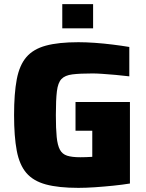

<svg xmlns="http://www.w3.org/2000/svg" viewBox="-20 -900 704 928"><path d="M359 8Q263 8 202 -8.5Q141 -25 107.5 -64Q74 -103 61 -171.5Q48 -240 48 -344Q48 -448 61 -516.5Q74 -585 107.5 -624Q141 -663 202 -679.5Q263 -696 359 -696Q395 -696 438 -693Q481 -690 525 -684.5Q569 -679 605 -673V-531Q573 -535 539 -538Q505 -541 475.5 -543Q446 -545 428 -545Q366 -545 330 -540.5Q294 -536 277 -518Q260 -500 255 -459Q250 -418 250 -344Q250 -278 254 -238Q258 -198 269.5 -176.5Q281 -155 304.5 -147.5Q328 -140 368 -140Q379 -140 396 -140.5Q413 -141 426 -142V-268H345V-407H608V-13Q571 -7 527 -2.5Q483 2 439 5Q395 8 359 8ZM281 -763V-880H430V-763Z"/></svg>

Font: Saira ExtraBold
Style: Regular
Weight: 800
Designer: Hector Gatti with collaboration of the Omnibus-Type team
Foundry: Omnibus-Type
Version: Version 1.100; ttfautohint (v1.8.3)